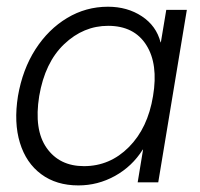

<svg xmlns="http://www.w3.org/2000/svg" viewBox="-20 -545 599 574"><path d="M214.4 9.3Q148.4 9.3 103.3 -24.2Q58.1 -57.6 39.6 -117.9Q21 -178.2 33.7 -257.8Q47.4 -337.4 85.9 -397.5Q124.5 -457.5 180.7 -491.2Q236.8 -524.9 302.7 -524.9Q360.8 -524.9 404.1 -496.3Q447.3 -467.8 460 -418.5H460.9L477.1 -515.6H538.6L453.1 0H391.6L407.7 -97.7H406.7Q375 -47.4 323.7 -19Q272.5 9.3 214.4 9.3ZM231 -48.3Q308.6 -48.3 365.2 -105.2Q421.9 -162.1 437.5 -257.8Q453.6 -353.5 417.2 -410.6Q380.9 -467.8 303.2 -467.8Q229.5 -467.8 171.9 -413.1Q114.3 -358.4 97.2 -257.8Q81.1 -157.2 119.4 -102.8Q157.7 -48.3 231 -48.3Z"/></svg>

Font: Inter Display Light
Style: Italic
Weight: 300
Italic angle: -9.39999°
Designer: Rasmus Andersson
Foundry: rsms
Version: Version 4.000;git-a52131595